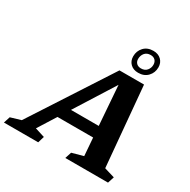

<svg xmlns="http://www.w3.org/2000/svg" viewBox="-267 -1139 1315 1330"><g transform="rotate(30 390.0 -474.0)"><path d="M702.5 -76.5 785.5 -51.5 769 0H427.5L444 -51.5L534.5 -76.5L523.5 -219H238.5L148.5 -76L226 -51.5L210.5 0H-63.5L-47 -51.5L35.5 -76L449 -713H645.5ZM295 -308H517L493.5 -623ZM586 -948Q625 -948 648.8 -925Q672.5 -902 672.5 -865.5Q672.5 -822.5 644.2 -792.8Q616 -763 568.5 -763Q529.5 -763 506 -786Q482.5 -809 482.5 -845.5Q482.5 -888.5 510.5 -918.2Q538.5 -948 586 -948ZM570.5 -799Q601 -799 617.2 -818.5Q633.5 -838 633.5 -863.5Q633.5 -886.5 620.2 -900Q607 -913.5 584 -913.5Q553.5 -913.5 537.2 -893.8Q521 -874 521 -847Q521 -825.5 534.2 -812.2Q547.5 -799 570.5 -799Z"/></g></svg>

Font: Newsreader 6pt SemiBold
Style: Italic
Weight: 600
Italic angle: -17°
Designer: Hugues Gentile
Foundry: Production Type
Version: Version 1.003; ttfautohint (v1.8.3)